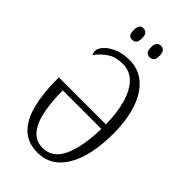

<svg xmlns="http://www.w3.org/2000/svg" viewBox="-274 -987 1078 1078"><g transform="rotate(45 264.5 -448.5)"><path d="M258 9Q179 9 132 -37.5Q85 -84 64.5 -166.5Q44 -249 44 -356V-375H417Q416 -468 396 -537Q376 -606 338 -644.5Q300 -683 243 -683Q190 -683 153 -659Q116 -635 89 -597Q86 -602 84 -608Q82 -614 82 -623Q82 -645 104 -668.5Q126 -692 165 -708.5Q204 -725 255 -725Q328 -725 379.5 -680Q431 -635 457.5 -555Q484 -475 484 -369Q484 -191 424.5 -91Q365 9 258 9ZM259 -30Q338 -30 376 -112.5Q414 -195 417 -339H111Q111 -255 124 -185Q137 -115 169.5 -72.5Q202 -30 259 -30ZM324 -815Q309 -815 299.5 -824.5Q290 -834 290 -860Q290 -886 299.5 -896Q309 -906 324 -906Q339 -906 348.5 -896Q358 -886 358 -860Q358 -834 348.5 -824.5Q339 -815 324 -815ZM185 -815Q170 -815 161.5 -824.5Q153 -834 153 -860Q153 -886 161.5 -896Q170 -906 185 -906Q200 -906 209.5 -896Q219 -886 219 -860Q219 -834 209.5 -824.5Q200 -815 185 -815Z"/></g></svg>

Font: Noto Serif ExtraCondensed Light
Style: Regular
Weight: 300
Width: 2
Designer: Monotype Design Team
Foundry: Monotype Imaging Inc.
Version: Version 2.014; ttfautohint (v1.8.4.7-5d5b)